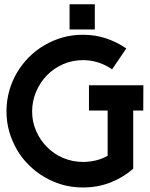

<svg xmlns="http://www.w3.org/2000/svg" viewBox="-20 -832 690 884"><path d="M300.3 -696.3V-812.5H416.5V-696.3ZM640.1 -439.5 639.6 -323.2H593.3V-55.2Q546.4 -14.2 487.3 8.8Q428.7 31.2 362.3 31.2Q313 31.2 269 19Q225.1 6.8 185.1 -16.6Q146 -39.1 113.3 -71.8Q81.1 -103 58.1 -142.6Q34.7 -183.1 22.5 -226.1Q9.8 -271.5 9.8 -319.3Q9.8 -367.2 22.5 -413.6Q34.7 -457.5 58.1 -497.6Q81.1 -536.1 113.3 -568.8Q146 -601.6 185.1 -624Q225.1 -647.5 269 -659.7Q313 -671.9 362.3 -671.9Q418.5 -671.9 468.3 -655.3Q518.1 -638.7 561.5 -608.9L496.1 -512.7Q465.8 -533.7 432.1 -544.4Q398.4 -555.2 362.3 -555.2Q314 -555.2 271 -536.6Q227.5 -517.6 196.3 -485.4Q164.6 -453.1 146.5 -410.2Q127.9 -366.2 127.9 -319.3Q127.9 -271 146 -230Q164.6 -187 195.8 -155.8Q228 -122.6 270 -105Q314 -86.4 362.3 -86.4Q391.1 -86.4 420.9 -93.3Q448.2 -99.6 475.6 -114.7V-323.2H389.6V-439.5Z"/></svg>

Font: Sangha Kali
Style: Regular
Weight: 400
Designer: Seslavinskaya Anna
Foundry: Popkern
Version: Version 2.000;PS 002.000;hotconv 1.0.88;makeotf.lib2.5.64775